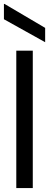

<svg xmlns="http://www.w3.org/2000/svg" viewBox="-31 -958 250 978"><path d="M52 0V-700H136V0ZM199 -743 -11 -860V-938H-8L199 -816Z"/></svg>

Font: DM Sans 36pt
Style: Regular
Weight: 400
Designer: Colophon Foundry, Jonny Pinhorn
Foundry: Colophon Foundry
Version: Version 4.004;gftools[0.9.30]